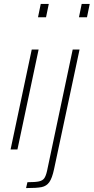

<svg xmlns="http://www.w3.org/2000/svg" viewBox="-20 -763 478 980"><path d="M174 -675 188 -743H229L215 -675ZM34 0 142 -510H177L69 0ZM383 -675 397 -743H438L424 -675ZM220 110 351 -510H386L256 100Q246 147 231.5 167Q217 187 192.5 192Q168 197 113 197L120 167Q160 167 178.5 163Q197 159 205.5 147.5Q214 136 220 110Z"/></svg>

Font: Saira Semi Condensed Thin
Style: Italic
Weight: 100
Width: 4
Italic angle: -12°
Designer: Hector Gatti with collaboration of the Omnibus-Type team
Foundry: Omnibus-Type
Version: Version 1.001; ttfautohint (v1.8)